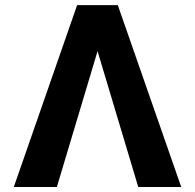

<svg xmlns="http://www.w3.org/2000/svg" viewBox="-20 -748 781 768"><path d="M362.7 -568.4 337.3 -727.5H451.2L704.9 0H533ZM207.4 0H35.2L288.5 -727.5H402.3L377.7 -568.4Z"/></svg>

Font: Intratopia Thin
Style: Regular
Weight: 100
Designer: Rasmus Andersson
Foundry: rsms
Version: Version 3.000;Glyphs 3.2.3 (3260)